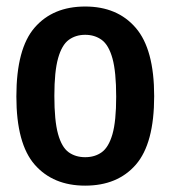

<svg xmlns="http://www.w3.org/2000/svg" viewBox="-20 -574 536 604"><path d="M248 10Q147 10 89.2 -56Q31.5 -122 31.5 -270.5Q31.5 -421 89 -487.2Q146.5 -553.5 248 -553.5Q349.5 -553.5 407.2 -486.2Q465 -419 465 -271.5Q465 -122.5 407.5 -56.2Q350 10 248 10ZM248 -79.5Q278.5 -79.5 300.2 -95.2Q322 -111 333.8 -152Q345.5 -193 345.5 -269.5Q345.5 -348 333.8 -390.2Q322 -432.5 300 -448.5Q278 -464.5 248 -464.5Q218 -464.5 196.2 -448.5Q174.5 -432.5 162.8 -391Q151 -349.5 151 -272.5Q151 -194.5 162.5 -152.8Q174 -111 195.8 -95.2Q217.5 -79.5 248 -79.5Z"/></svg>

Font: Encode Sans Condensed SemiBold
Style: Regular
Weight: 600
Width: 3
Designer: Multiple Designers
Foundry: Impallari Type
Version: Version 3.000; ttfautohint (v1.8.3) -l 8 -r 50 -G 200 -x 14 